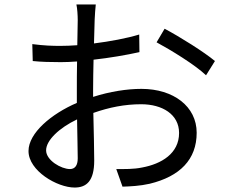

<svg xmlns="http://www.w3.org/2000/svg" viewBox="-20 -816 1040 862"><path d="M294 -57C255 -57 187 -96 187 -141C187 -186 246 -242 326 -280C327 -208 329 -141 329 -105C329 -74 317 -57 294 -57ZM398 -414C398 -454 399 -501 400 -548C472 -556 548 -569 606 -582L605 -661C549 -644 474 -630 402 -621C403 -665 404 -704 405 -728C406 -751 408 -778 410 -796H323C327 -779 329 -746 329 -726C329 -708 328 -665 327 -613C300 -611 274 -610 251 -610C215 -610 179 -611 125 -618L127 -542C165 -538 208 -537 253 -537C274 -537 299 -538 326 -540C325 -496 325 -450 325 -410V-354C211 -305 108 -219 108 -138C108 -49 237 26 315 26C368 26 403 -3 403 -95C403 -138 401 -225 399 -309C470 -334 540 -348 614 -348C708 -348 784 -303 784 -219C784 -127 705 -80 618 -64C580 -56 539 -57 502 -57L530 22C564 21 608 19 652 9C788 -24 863 -100 863 -220C863 -338 759 -417 615 -417C550 -417 473 -405 398 -381ZM683 -626C746 -592 856 -525 905 -478L945 -542C897 -582 789 -650 719 -687Z"/></svg>

Font: Source Han Sans KR Regular
Style: Regular
Weight: 400
Designer: Ryoko NISHIZUKA (kana & ideographs); Paul D. Hunt (Latin, Greek & Cyrillic); Wenlong ZHANG (bopomofo); Sandoll Communica
Foundry: Adobe Systems Incorporated
Version: Version 1.004;PS 1.004;hotconv 1.0.82;makeotf.lib2.5.63406